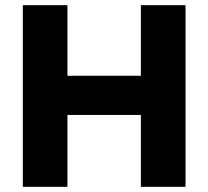

<svg xmlns="http://www.w3.org/2000/svg" viewBox="-20 -720 803 740"><path d="M68 0V-700H240V-428H523V-700H695V0H523V-277H240V0Z"/></svg>

Font: Red Hat Text VF
Style: Regular
Weight: 300
Designer: Pentagram, MCKL
Foundry: Pentagram, MCKL
Version: Version 1.023